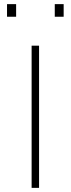

<svg xmlns="http://www.w3.org/2000/svg" viewBox="-20 -909 342 929"><path d="M133 0V-688H169V0ZM14 -828V-889H58V-828ZM245 -828V-889H288V-828Z"/></svg>

Font: Saira Expanded Thin
Style: Regular
Weight: 250
Width: 7
Designer: Hector Gatti with collaboration of the Omnibus-Type team
Foundry: Omnibus-Type
Version: Version 1.101